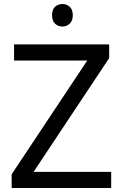

<svg xmlns="http://www.w3.org/2000/svg" viewBox="-20 -935 612 955"><path d="M533 0H38V-68L414 -634H50V-714H523V-646L147 -80H533ZM291 -915Q311 -915 326.5 -901.5Q342 -888 342 -859Q342 -831 326.5 -817Q311 -803 291 -803Q269 -803 254 -817Q239 -831 239 -859Q239 -888 254 -901.5Q269 -915 291 -915Z"/></svg>

Font: Noto Sans Sinhala
Style: Regular
Weight: 400
Designer: Jelle Bosma - Monotype Design Team
Foundry: Monotype Imaging Inc.
Version: Version 2.006